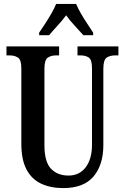

<svg xmlns="http://www.w3.org/2000/svg" viewBox="-20 -951 637 981"><path d="M303 10Q239 10 190.5 -12.5Q142 -35 115.5 -85Q89 -135 89 -217V-603Q89 -646 71.5 -657Q54 -668 29 -668H13V-714H282V-668H267Q241 -668 224 -656.5Q207 -645 207 -599V-210Q207 -124 240.5 -89Q274 -54 330 -54Q386 -54 418 -96.5Q450 -139 450 -211V-603Q450 -646 433.5 -657Q417 -668 391 -668H376V-714H585V-668H569Q542 -668 525 -656.5Q508 -645 508 -599V-209Q508 -109 458 -49.5Q408 10 303 10ZM180 -784Q193 -803 210 -829Q227 -855 242.5 -882Q258 -909 267 -931H369Q378 -909 393.5 -882Q409 -855 426.5 -829Q444 -803 456 -784V-771H406Q387 -793 361.5 -820Q336 -847 318 -873Q299 -847 274 -820Q249 -793 231 -771H180Z"/></svg>

Font: Noto Serif Bengali ExtraCondensed SemiBold
Style: Regular
Weight: 600
Width: 2
Designer: Juan Bruce, Universal Thirst, Indian Type Foundry and the Monotype Design Team.
Foundry: Monotype Imaging Inc.
Version: Version 2.003; ttfautohint (v1.8.4.7-5d5b)